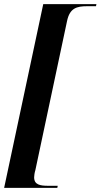

<svg xmlns="http://www.w3.org/2000/svg" viewBox="-44 -780 486 928"><path d="M-24 128H233L235 118H189C150 118 121 113 121 77C121 71 123 54 127 42L280 -678C293 -741 327 -750 377 -750H420L422 -760H165Z"/></svg>

Font: Noto Serif Display SemiBold
Style: Italic
Weight: 600
Italic angle: -12°
Designer: Monotype Design Team
Foundry: Monotype Imaging Inc.
Version: Version 2.009